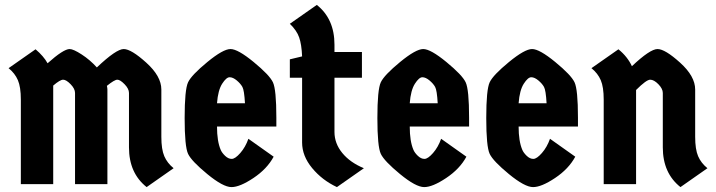

<svg xmlns="http://www.w3.org/2000/svg" viewBox="-20 -751 2920 783"><path d="M418 0H286V-372Q286 -389 268 -407.5Q250 -426 237.5 -426Q225 -426 197 -402V0H65V-345Q65 -396 53 -424Q41 -452 15 -473L125 -550Q158 -522 174 -493Q239 -551 264 -551Q279 -551 313 -529Q347 -507 375 -476Q454 -551 484.5 -551Q515 -551 576.5 -495.5Q638 -440 638 -386V-193Q638 -142 650 -114Q662 -86 688 -65L578 12Q506 -45 506 -150V-372Q506 -389 488 -407.5Q470 -426 458.5 -426Q447 -426 416 -401Q418 -391 418 -386Z M1107 -271V-235H865Q865 -175 880 -140Q885 -128 898 -115.5Q911 -103 925 -103Q939 -103 960 -127Q981 -151 993 -185L1096 -112Q1069 -62 1013.5 -25Q958 12 924 12Q890 12 825.5 -41Q761 -94 747 -123.5Q733 -153 733 -269.5Q733 -386 747 -415.5Q761 -445 825.5 -498Q890 -551 920 -551Q950 -551 1014.5 -498Q1079 -445 1093 -415.5Q1107 -386 1107 -271ZM865 -330H979Q976 -383 968.5 -396.5Q961 -410 945.5 -423Q930 -436 916.5 -436Q903 -436 886 -409.5Q869 -383 865 -330Z M1344 -434V-213Q1344 -166 1376 -127Q1408 -88 1464 -65L1354 12Q1294 -16 1253 -65.5Q1212 -115 1212 -170V-434H1162V-509L1212 -521Q1210 -570 1200 -598.5Q1190 -627 1162 -654L1272 -731Q1344 -674 1344 -569V-539H1456V-434Z M1893 -271V-235H1651Q1651 -175 1666 -140Q1671 -128 1684 -115.5Q1697 -103 1711 -103Q1725 -103 1746 -127Q1767 -151 1779 -185L1882 -112Q1855 -62 1799.5 -25Q1744 12 1710 12Q1676 12 1611.5 -41Q1547 -94 1533 -123.5Q1519 -153 1519 -269.5Q1519 -386 1533 -415.5Q1547 -445 1611.5 -498Q1676 -551 1706 -551Q1736 -551 1800.5 -498Q1865 -445 1879 -415.5Q1893 -386 1893 -271ZM1651 -330H1765Q1762 -383 1754.5 -396.5Q1747 -410 1731.5 -423Q1716 -436 1702.5 -436Q1689 -436 1672 -409.5Q1655 -383 1651 -330Z M2337 -271V-235H2095Q2095 -175 2110 -140Q2115 -128 2128 -115.5Q2141 -103 2155 -103Q2169 -103 2190 -127Q2211 -151 2223 -185L2326 -112Q2299 -62 2243.5 -25Q2188 12 2154 12Q2120 12 2055.5 -41Q1991 -94 1977 -123.5Q1963 -153 1963 -269.5Q1963 -386 1977 -415.5Q1991 -445 2055.5 -498Q2120 -551 2150 -551Q2180 -551 2244.5 -498Q2309 -445 2323 -415.5Q2337 -386 2337 -271ZM2095 -330H2209Q2206 -383 2198.5 -396.5Q2191 -410 2175.5 -423Q2160 -436 2146.5 -436Q2133 -436 2116 -409.5Q2099 -383 2095 -330Z M2574 0H2442V-345Q2442 -396 2430 -424Q2418 -452 2392 -473L2502 -550Q2539 -520 2557 -481Q2631 -551 2661.5 -551Q2692 -551 2753.5 -495.5Q2815 -440 2815 -386V-193Q2815 -142 2827 -114Q2839 -86 2865 -65L2755 12Q2683 -45 2683 -150V-372Q2683 -389 2665 -407.5Q2647 -426 2631.5 -426Q2616 -426 2574 -384Z"/></svg>

Font: Germania One
Style: Regular
Weight: 400
Designer: John Vargas Beltran
Foundry: John Vargas Beltran
Version: Version 1.001